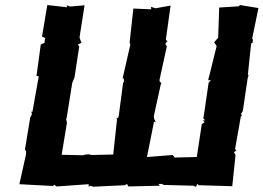

<svg xmlns="http://www.w3.org/2000/svg" viewBox="-20 -737 1047 763"><path d="M945 -296 964 -425 968 -438 965 -440 978 -564 984 -567 985 -580 982 -583 1007 -705 934 -717 929 -712 851 -707 847 -587 831 -569 841 -554C829 -509 819 -462 807 -418L818 -419L809 -408L789 -271L787 -268L796 -258L786 -260L793 -251L782 -244L762 -113L674 -111L666 -121L564 -113L592 -253L599 -251L593 -264L591 -274L619 -402L622 -404L614 -415V-420L643 -553L637 -562L643 -572H647L639 -579L658 -715L598 -704L592 -706L580 -710L581 -700L510 -703L495 -568L498 -560L467 -424L471 -427L473 -413L469 -407L452 -277L449 -268L443 -269L445 -262L430 -123L343 -121L333 -124L324 -123H320L310 -120L225 -122L246 -249L243 -263L246 -275L267 -407L271 -417L276 -429L295 -553L289 -560L304 -567C301 -574 298 -581 296 -588L316 -716L259 -711L245 -716L247 -708L168 -717L147 -592L159 -586L157 -567L142 -560L125 -435L134 -434L132 -421L131 -417L109 -293H104L107 -284L100 -269L79 -142L84 -136L83 -122L57 -5L188 2L190 3L195 -3L205 4L332 -5L333 6L338 1L351 5L476 -1L485 -6L490 4L615 1L610 -6H624L630 -2L749 1L759 6L764 -7L769 -1L903 3L916 -121L910 -132L920 -140L914 -144L937 -274L941 -278L938 -285C941 -289 943 -292 945 -296Z"/></svg>

Font: Asimov Print
Style: DIt
Weight: 250
Width: 0
Designer: Google
Version: Version 2.000980: 2014